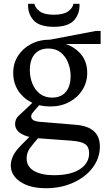

<svg xmlns="http://www.w3.org/2000/svg" viewBox="-20 -740 571 1017"><path d="M224 257Q139 257 88 223Q37 189 37 135Q37 114 48.5 87.5Q60 61 94 27L149 -28L194 -22Q157 19 139 44Q121 69 121 98Q121 143 160.5 165.5Q200 188 266 188Q355 188 403.5 156Q452 124 452 72Q452 38 431 23.5Q410 9 356 5L178 -8Q122 -13 91 -32.5Q60 -52 60 -83Q60 -109 78 -126Q96 -143 124 -169L155 -199H202L172 -165Q155 -146 150 -138.5Q145 -131 145 -124Q145 -111 157 -103.5Q169 -96 198 -94L381 -79Q509 -69 509 36Q509 98 470.5 148.5Q432 199 367 228Q302 257 224 257ZM246 -176Q188 -176 144 -199Q100 -222 75 -262Q50 -302 50 -354Q50 -404 75 -443.5Q100 -483 144 -506.5Q188 -530 246 -530L296 -515Q359 -504 400.5 -462Q442 -420 442 -354Q442 -305 417 -264.5Q392 -224 347.5 -200Q303 -176 246 -176ZM256 -223Q303 -223 328.5 -253Q354 -283 354 -337Q354 -375 340.5 -408.5Q327 -442 301 -462.5Q275 -483 236 -483Q189 -483 163.5 -453Q138 -423 138 -368Q138 -332 151 -298.5Q164 -265 190.5 -244Q217 -223 256 -223ZM246 -507V-530L487 -576H513V-507ZM265 -598Q188 -598 157 -633.5Q126 -669 129 -720H162Q167 -697 191 -679.5Q215 -662 265 -662Q316 -662 340.5 -679.5Q365 -697 369 -720H401Q404 -669 373 -633.5Q342 -598 265 -598Z"/></svg>

Font: Hedvig Letters Serif
Style: Regular
Weight: 400
Designer: Alexander Örn & Tor Weibull
Foundry: Kanon Foundry
Version: Version 1.000